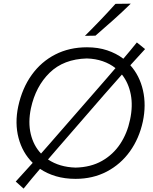

<svg xmlns="http://www.w3.org/2000/svg" viewBox="-20 -990 858 1074"><path d="M112 65 68 25.5Q117.5 -28 163 -79Q105.5 -135.5 83.8 -218.2Q62 -301 82 -395Q104 -496.5 157.2 -570.8Q210.5 -645 289.2 -685.2Q368 -725.5 466.5 -725.5Q528.5 -725.5 579.5 -708.5Q630.5 -691.5 670 -661.5Q708.5 -706.5 745.5 -752.5L791.5 -715.5Q748.5 -669 709 -625Q761 -567 779.8 -484.5Q798.5 -402 779 -310Q758.5 -215.5 706.8 -143.2Q655 -71 577.2 -30.2Q499.5 10.5 402.5 10.5Q343 10.5 293 -4.2Q243 -19 204 -45.5Q180.5 -18.5 157.8 9Q135 36.5 112 65ZM153 -384.5Q136.5 -305.5 152 -240.5Q167.5 -175.5 209.5 -131Q230.5 -155 252.5 -179.8Q274.5 -204.5 297.5 -231.5L519.5 -486Q548.5 -519 574.8 -549.5Q601 -580 626 -609Q595 -633.5 554.8 -647.5Q514.5 -661.5 466 -663Q336 -659.5 257.8 -583.2Q179.5 -507 153 -384.5ZM403 -52.5Q488 -54.5 550.5 -90Q613 -125.5 652.5 -185.2Q692 -245 707.5 -320.5Q724 -397 711.5 -461.8Q699 -526.5 662 -573Q615 -520 561 -458.5L334.5 -197.5Q312 -171.5 290.5 -146.8Q269 -122 248.5 -98Q313 -55 403 -52.5ZM455 -789.5Q500 -834 542.8 -878.8Q585.5 -923.5 626 -968.5L711.5 -969.5Q664.5 -923.5 615 -879.2Q565.5 -835 514 -790.5Z"/></svg>

Font: Commissioner Flair Light
Style: Italic
Weight: 300
Italic angle: -12°
Designer: Kostas Bartsokas
Foundry: Kostas Bartsokas
Version: Version 1.000; ttfautohint (v1.8.3)